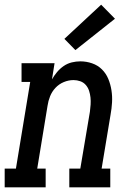

<svg xmlns="http://www.w3.org/2000/svg" viewBox="-44 -800 564 820"><path d="M-24 0V-80H24L85 -450H48V-530H189L178 -461Q187 -477 199.5 -492Q212 -507 228 -518Q244 -529 262.5 -533.5Q281 -538 299 -538Q325 -538 349.5 -529.5Q374 -521 391.5 -503.5Q409 -486 418.5 -463Q428 -440 432 -414.5Q436 -389 434.5 -362.5Q433 -336 428 -309L390 -80H427V0H252V-80H299L340 -323Q342 -338 343 -353.5Q344 -369 342.5 -383.5Q341 -398 336.5 -412Q332 -426 322.5 -437Q313 -448 299 -453Q285 -458 270 -458Q249 -458 228.5 -449.5Q208 -441 193 -425Q178 -409 170 -389Q162 -369 159 -348L115 -80H151V0ZM278 -586 231 -634 388 -780 447 -720Z"/></svg>

Font: Iosevka Slab Medium Oblique
Style: Regular
Weight: 500
Italic angle: -9°
Monospace: yes
Designer: Belleve Invis
Foundry: Belleve Invis
Version: Version 11.1.1; ttfautohint (v1.8.3)